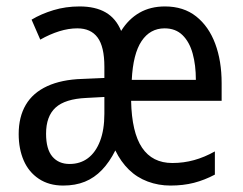

<svg xmlns="http://www.w3.org/2000/svg" viewBox="-20 -566 753 596"><path d="M492 -546Q550 -546 589 -515Q628 -484 648 -430.5Q668 -377 668 -308V-253H387Q389 -155 421 -107.5Q453 -60 515 -60Q550 -60 582.5 -69Q615 -78 647 -96V-24Q615 -7 582 1.5Q549 10 509 10Q472 10 438.5 -2.5Q405 -15 380 -39.5Q355 -64 338 -99Q320 -63 296.5 -38.5Q273 -14 243.5 -2Q214 10 176 10Q132 10 100.5 -11Q69 -32 53.5 -68Q38 -104 38 -150Q38 -203 60 -240.5Q82 -278 126.5 -298.5Q171 -319 235 -321L304 -324V-359Q304 -421 283 -449.5Q262 -478 220 -478Q193 -478 164 -469Q135 -460 105 -443L78 -505Q108 -523 146 -534.5Q184 -546 227 -546Q276 -546 308 -527.5Q340 -509 356 -470Q379 -507 413 -526.5Q447 -546 492 -546ZM248 -262Q182 -259 152.5 -232Q123 -205 123 -151Q123 -103 142.5 -80Q162 -57 196 -57Q229 -57 253 -75Q277 -93 290.5 -128Q304 -163 304 -213V-265ZM491 -478Q446 -478 419.5 -438.5Q393 -399 389 -318H588Q588 -364 578 -400Q568 -436 546.5 -457Q525 -478 491 -478Z"/></svg>

Font: Noto Sans Condensed
Style: Regular
Weight: 400
Width: 3
Version: Version 2.013